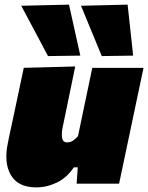

<svg xmlns="http://www.w3.org/2000/svg" viewBox="-20 -796 642 832"><path d="M137 16Q58.5 16 27.2 -37.2Q-4 -90.5 14 -176Q18.5 -198 23.2 -220.8Q28 -243.5 34.5 -273Q50.5 -347.5 61.2 -399Q72 -450.5 83 -502L306 -508Q295.5 -457 285 -406.2Q274.5 -355.5 263.5 -302L251 -242Q246 -216.5 249.2 -197.8Q252.5 -179 271 -179Q284.5 -179 295.8 -186.2Q307 -193.5 318 -206L338 -302Q349.5 -355.5 359.2 -403Q369 -450.5 380 -502H602Q591 -450.5 580.2 -399Q569.5 -347.5 553.5 -272.5L541 -213Q528 -151 517.5 -101.5Q507 -52 496 0H312L317 -71H300Q270 -26 226.5 -5Q183 16 137 16ZM188 -553Q160.5 -605 131.5 -659.5Q102.5 -714 72 -771L279 -776Q291.5 -720.5 303.5 -665.5Q315.5 -610.5 328 -555ZM421 -553Q399.5 -605 377 -659.5Q354.5 -714 331 -771L533 -776Q539 -720.5 545 -665.5Q551 -610.5 557 -555Z"/></svg>

Font: Commissioner Black
Style: Italic
Weight: 900
Italic angle: -12°
Designer: Kostas Bartsokas
Foundry: Kostas Bartsokas
Version: Version 1.000; ttfautohint (v1.8.3)